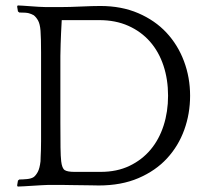

<svg xmlns="http://www.w3.org/2000/svg" viewBox="-20 -680 774 706"><path d="M129 -567Q127 -592 120 -604.5Q113 -617 104 -624Q95 -629 85.5 -631.5Q76 -634 51 -634L46 -638L43 -656L45 -660Q52 -660 65 -659Q78 -658 93 -657Q108 -656 122.5 -655Q137 -654 148 -654H205Q218 -654 237.5 -654.5Q257 -655 277.5 -656Q298 -657 317.5 -657.5Q337 -658 349 -658Q427 -658 488.5 -631.5Q550 -605 592 -560Q634 -515 656.5 -455Q679 -395 679 -328Q679 -262 657.5 -202.5Q636 -143 594 -97.5Q552 -52 489 -25Q426 2 343 2Q334 2 316 1.5Q298 1 278 1Q258 1 239.5 0.5Q221 0 210 0H157Q150 0 134 1Q118 2 101 3Q84 4 68 5Q52 6 45 6L43 2L46 -16L51 -20Q63 -20 79 -21.5Q95 -23 104 -29Q112 -35 119 -48Q126 -61 129 -87Q129 -94 129.5 -103.5Q130 -113 130.5 -127Q131 -141 131 -161Q131 -181 131 -211V-414Q131 -424 131 -444.5Q131 -465 131 -488Q131 -511 130.5 -533Q130 -555 129 -567ZM350 -48Q410 -48 456 -70Q502 -92 533.5 -129.5Q565 -167 581.5 -218Q598 -269 598 -328Q598 -388 581 -439Q564 -490 531.5 -527Q499 -564 452 -585Q405 -606 345 -606H207Q205 -577 204.5 -557.5Q204 -538 203 -518Q202 -498 202 -474.5Q202 -451 202 -415V-231Q202 -171 202.5 -137.5Q203 -104 205 -87Q208 -61 218 -54.5Q228 -48 254 -48Z"/></svg>

Font: Quattrocento
Style: Regular
Weight: 400
Designer: Pablo Impallari
Foundry: Pablo Impallari, Igino Marini, Branda Gallo
Version: Version 2.000